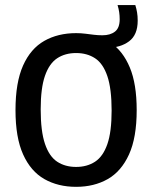

<svg xmlns="http://www.w3.org/2000/svg" viewBox="-20 -734 604 762"><path d="M282 7.5Q210.5 7.5 156.2 -23.2Q102 -54 71.8 -121Q41.5 -188 41.5 -297Q41.5 -406.5 71.5 -473.8Q101.5 -541 155.8 -571.8Q210 -602.5 282 -602.5Q301.5 -602.5 319 -600.2Q336.5 -598 352.8 -596Q369 -594 386.5 -594Q417.5 -594 436.2 -608.5Q455 -623 455 -657.5Q455 -672 453 -685.8Q451 -699.5 446.5 -714H517Q521.5 -699.5 524 -684.8Q526.5 -670 526.5 -652Q526.5 -595.5 492.2 -570Q458 -544.5 406 -544.5L419.5 -564Q468 -531.5 495.2 -466.2Q522.5 -401 522.5 -297Q522.5 -188 492 -121Q461.5 -54 407.5 -23.2Q353.5 7.5 282 7.5ZM282 -71.5Q325.5 -71.5 357.2 -92.2Q389 -113 406 -161.8Q423 -210.5 423 -295Q423 -382 406 -432Q389 -482 357.2 -502.8Q325.5 -523.5 282 -523.5Q238.5 -523.5 207 -502.8Q175.5 -482 158.5 -433.2Q141.5 -384.5 141.5 -300Q141.5 -213 158.5 -163Q175.5 -113 207 -92.2Q238.5 -71.5 282 -71.5Z"/></svg>

Font: Encode Sans SC Condensed Medium
Style: Regular
Weight: 500
Width: 3
Designer: Multiple Designers
Foundry: Impallari Type
Version: Version 3.002